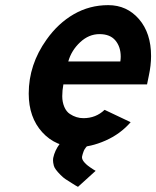

<svg xmlns="http://www.w3.org/2000/svg" viewBox="-20 -556 605 744"><path d="M244.6 -317.9H446.3Q447.8 -327.6 447.8 -336.4Q447.8 -374.5 427.2 -399.2Q406.7 -423.8 365.5 -423.8Q324.2 -423.8 290.5 -392.3Q256.8 -360.8 244.6 -317.9ZM303.2 -98.1Q351.6 -98.1 385.3 -130.4L486.3 -82.5Q446.3 -36.6 388.7 -11.2Q331.1 14.2 279.3 14.2Q196.3 14.2 143.8 -43.5Q91.3 -101.1 91.3 -193.4Q91.3 -305.7 160.2 -402.3Q205.1 -465.8 266.1 -501Q327.1 -536.1 399.4 -536.1Q471.7 -536.1 518.6 -481.9Q565.4 -427.7 565.4 -338.9Q565.4 -302.7 556.6 -262.2L549.8 -229H225.6Q221.2 -205.6 221.2 -183.1Q221.2 -160.6 229.2 -141.8Q237.3 -123 251 -114.3Q275.4 -98.1 303.2 -98.1ZM350.6 106 282.2 168Q273.4 163.6 257.6 153.3Q241.7 143.1 233.9 138.2Q226.1 133.3 214.4 121.6Q191.9 99.1 188.7 86.4Q185.5 73.7 185.5 66.2Q185.5 58.6 186.5 54.7Q198.2 0 260.7 -46.4L330.6 -2.4Q309.6 15.6 304.7 28.6Q299.8 41.5 298.1 50Q296.4 58.6 303.2 68.4Q312 80.6 328.4 91.8Q344.7 103 350.6 106Z"/></svg>

Font: Tuffy
Style: BoldItalic
Weight: 700
Italic angle: -12°
Designer: Thatcher Ulrich, Karoly Barta, Michael Everson
Version: Version 001.271